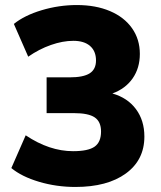

<svg xmlns="http://www.w3.org/2000/svg" viewBox="-20 -734 640 762"><path d="M553 -192Q553 -99 479.5 -45.5Q406 8 279 8Q204 8 135 -12.5Q66 -33 25 -67L82 -197Q176 -134 270 -134Q330 -134 355.5 -152Q381 -170 381 -212Q381 -251 356 -268Q331 -285 274 -285H165V-427H256Q311 -427 336 -443Q361 -459 361 -494Q361 -531 337.5 -551.5Q314 -572 271 -572Q229 -572 182 -555.5Q135 -539 92 -509L35 -639Q77 -673 145.5 -693.5Q214 -714 285 -714Q360 -714 416.5 -690Q473 -666 504 -622Q535 -578 535 -520Q535 -464 506.5 -423Q478 -382 426 -363Q486 -346 519.5 -301Q553 -256 553 -192Z"/></svg>

Font: wassup Sans
Style: Black
Weight: 900
Version: Version 2.001